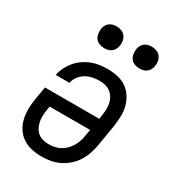

<svg xmlns="http://www.w3.org/2000/svg" viewBox="-179 -835 858 945"><g transform="rotate(30 250.0 -362.0)"><path d="M204 8Q175 8 147 2Q119 -4 96.5 -19Q74 -34 59 -56.5Q44 -79 37.5 -106Q31 -133 31 -161.5Q31 -190 36 -219L49 -295H358L360 -312Q363 -330 364 -347.5Q365 -365 362 -382Q359 -399 351 -413.5Q343 -428 330 -438.5Q317 -449 301 -453.5Q285 -458 267 -458Q247 -458 227 -454Q207 -450 189 -439.5Q171 -429 158 -411.5Q145 -394 142 -375H64Q68 -397 78.5 -418.5Q89 -440 104.5 -458.5Q120 -477 140 -491Q160 -505 182 -513.5Q204 -522 227 -525Q250 -528 272 -528Q301 -528 328.5 -522Q356 -516 378 -501Q400 -486 415 -463Q430 -440 437 -413.5Q444 -387 443 -358.5Q442 -330 438 -301L418 -181Q414 -156 405.5 -131Q397 -106 383 -83.5Q369 -61 348.5 -43Q328 -25 304 -13Q280 -1 254 3.5Q228 8 204 8ZM204 -62Q220 -62 237 -65.5Q254 -69 269.5 -77.5Q285 -86 297.5 -99Q310 -112 319 -127.5Q328 -143 333 -159.5Q338 -176 340 -192L346 -225H116L113 -208Q110 -190 109 -172.5Q108 -155 111 -138.5Q114 -122 121.5 -107Q129 -92 141 -81.5Q153 -71 169.5 -66.5Q186 -62 204 -62ZM404 -608Q390 -608 376 -613.5Q362 -619 354 -630Q346 -641 344 -655.5Q342 -670 344 -685Q346 -695 351 -704.5Q356 -714 365 -720.5Q374 -727 384 -729.5Q394 -732 405 -732Q419 -732 433 -726.5Q447 -721 455 -710Q463 -699 465.5 -684.5Q468 -670 465 -655Q463 -645 458 -635.5Q453 -626 444 -619.5Q435 -613 425 -610.5Q415 -608 404 -608ZM204 -608Q190 -608 176 -613.5Q162 -619 154 -630Q146 -641 144 -655.5Q142 -670 144 -685Q146 -695 151 -704.5Q156 -714 165 -720.5Q174 -727 184 -729.5Q194 -732 205 -732Q219 -732 233 -726.5Q247 -721 255 -710Q263 -699 265.5 -684.5Q268 -670 265 -655Q263 -645 258 -635.5Q253 -626 244 -619.5Q235 -613 225 -610.5Q215 -608 204 -608Z"/></g></svg>

Font: Iosevka Term Curly Oblique
Style: Regular
Weight: 400
Italic angle: -9°
Designer: Belleve Invis
Foundry: Belleve Invis
Version: Version 32.3.0